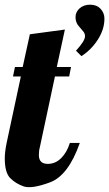

<svg xmlns="http://www.w3.org/2000/svg" viewBox="-28 -783 461 811"><path d="M331.1 -629.9Q331.1 -640.6 324.7 -648.9Q318.4 -657.2 304.7 -672.6Q291 -688 291 -710.4Q291 -732.4 308.3 -747.8Q325.7 -763.2 353 -763.2Q380.4 -763.2 396.7 -745.8Q413.1 -728.5 413.1 -704.1Q413.1 -659.2 385.3 -615.7Q357.4 -572.3 315.9 -545.9L293 -568.8Q331.1 -610.4 331.1 -629.9ZM136.2 -127Q136.7 -90.8 173.8 -90.8Q206.1 -90.8 230.5 -115.2Q254.9 -139.6 267.1 -179.2H309.1Q260.7 -41.5 183.1 -12.7Q105.5 16.1 71.5 4.2Q37.6 -7.8 14.9 -31Q-7.8 -54.2 -7.8 -113.8Q-7.8 -141.1 0 -179.2L60.1 -460H26.9L35.2 -500H67.9L98.1 -638.2L246.1 -658.2L211.9 -500H272L264.2 -460H204.1L140.1 -160.2Q136.2 -147 136.2 -127Z"/></svg>

Font: Lobster-Regular
Style: Regular
Weight: 400
Designer: Pablo Impallari
Foundry: Pablo Impallari
Version: Version 1.007; ttfautohint (v1.1) -l 8 -r 50 -G 50 -x 14 -D 